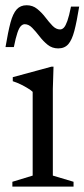

<svg xmlns="http://www.w3.org/2000/svg" viewBox="-20 -694 314 714"><path d="M179 -446 176.5 -363.5V-41L253.5 -18V0H26V-18L101.5 -41V-352.5Q96 -358 84.2 -365.2Q72.5 -372.5 57.8 -379.8Q43 -387 27.5 -392V-407L171 -446ZM274.5 -669.5Q265.5 -613.5 256.5 -579.2Q247.5 -545 233.8 -529.5Q220 -514 196.5 -514Q174 -514 157.2 -527.5Q140.5 -541 126.8 -559Q113 -577 99.8 -590.5Q86.5 -604 72 -604Q64.5 -604 57.8 -597.2Q51 -590.5 44.8 -572.2Q38.5 -554 31.5 -519H0.5Q10 -576 19 -609.8Q28 -643.5 42 -659Q56 -674.5 79 -674.5Q101.5 -674.5 118.2 -661Q135 -647.5 148.5 -629.8Q162 -612 175.2 -598.2Q188.5 -584.5 203.5 -584.5Q211 -584.5 217.5 -591.2Q224 -598 230.5 -616.2Q237 -634.5 244 -669.5Z"/></svg>

Font: Newsreader 24pt
Style: Regular
Weight: 400
Designer: Hugues Gentile
Foundry: Production Type
Version: Version 1.003